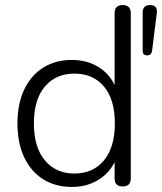

<svg xmlns="http://www.w3.org/2000/svg" viewBox="-20 -731 640 759"><path d="M274 -45Q348 -45 391 -97Q434 -149 434 -243Q434 -338 391 -389Q348 -440 274 -440Q201 -440 157.5 -389Q114 -338 114 -243Q114 -149 157.5 -97Q201 -45 274 -45ZM562 -512Q544 -512 544 -530V-682Q544 -711 574 -711Q603 -711 600 -681L581 -529Q578 -512 562 -512ZM264 8Q199 8 150.5 -22.5Q102 -53 75.5 -109.5Q49 -166 49 -243Q49 -320 75.5 -376.5Q102 -433 150.5 -463.5Q199 -494 264 -494Q323 -494 367 -467.5Q411 -441 433 -395V-679Q433 -711 465 -711Q497 -711 497 -679V-26Q497 6 465 6Q433 6 433 -26V-90Q411 -45 366.5 -18.5Q322 8 264 8Z"/></svg>

Font: Chiron GoRound TC L
Style: Regular
Weight: 300
Designer: Ryoko NISHIZUKA 西塚涼子 (kana, bopomofo & ideographs); Paul D. Hunt (Latin, Greek & Cyrillic); Sandoll Communications 산돌커뮤니
Foundry: Adobe
Version: Version 1.000;hotconv 1.1.1;makeotfexe 2.6.0